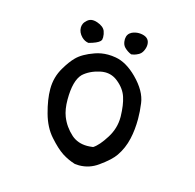

<svg xmlns="http://www.w3.org/2000/svg" viewBox="-79 -578 657 646"><g transform="rotate(15 250.0 -255.0)"><path d="M366.7 -464.8Q366.7 -488.3 341.8 -493.7Q335.4 -495.1 329.1 -495.1Q316.4 -495.1 304.7 -489.7Q289.6 -481.9 288.6 -464.4Q288.6 -462.9 288.6 -461.4Q288.6 -444.8 297.9 -435.5Q308.6 -424.8 322.3 -419.4Q333.5 -420.9 339.4 -423.8Q349.1 -427.7 353.5 -432.1Q357.9 -436.5 360.4 -441.4Q366.7 -453.6 366.7 -464.8ZM215.3 -441.4Q216.3 -446.8 216.3 -450.2Q216.3 -461.4 212.4 -471.7Q206.5 -486.3 184.1 -494.1Q175.3 -497.1 168.5 -497.1Q157.2 -497.1 148.9 -489.7Q141.1 -482.9 138.2 -476.3Q135.3 -469.7 135.3 -462.9Q135.3 -445.8 149.4 -431.6Q159.7 -421.4 173.3 -419.4Q202.6 -427.2 211.9 -436.5Q214.4 -439.5 215.3 -441.4ZM258.8 -83.5Q226.1 -83.5 203.6 -103Q176.8 -127 164.1 -159.2Q154.8 -183.1 154.8 -217.3Q154.8 -283.7 179.2 -308.6Q201.2 -328.6 236.3 -336.4Q245.6 -338.4 253.9 -338.4Q278.8 -338.4 298.8 -321.8Q324.7 -300.8 333 -273.9Q341.3 -248.5 342.3 -209Q342.3 -207.5 342.3 -205.6Q342.3 -167 320.8 -132.8Q298.8 -97.7 279.8 -85.4L278.3 -85Q267.6 -83.5 258.8 -83.5ZM249 -13.2Q285.2 -13.2 314.9 -34.7Q352.5 -61.5 366.2 -82Q385.7 -110.4 393.6 -145.5Q400.9 -177.7 400.9 -215.3Q400.9 -241.2 397 -269.5Q391.6 -310.5 350.1 -352.1Q312.5 -389.6 274.4 -396Q260.7 -398.4 247.6 -398.4Q223.6 -398.4 202.1 -390.6Q162.1 -376.5 142.1 -356Q126.5 -340.3 110.4 -313Q89.4 -278.3 89.4 -236.8Q89.4 -200.2 102.1 -154.3Q114.7 -108.4 141.1 -79.1Q167.5 -49.3 189 -35.2Q210.4 -21.5 234.4 -14.2Q241.7 -13.2 249 -13.2Z"/></g></svg>

Font: NaikaiFont
Style: Light
Weight: 300
Version: Version 1.89